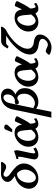

<svg xmlns="http://www.w3.org/2000/svg" viewBox="1427 -2240 1088 3982"><g transform="rotate(-90 1971.0 -249.0)"><path d="M344.7 -720.7Q325.7 -720.7 310.3 -704.6Q294.9 -688.5 294.9 -664.6Q294.9 -645.5 310.3 -625.7Q325.7 -606 350.1 -586.7Q374.5 -567.4 403.8 -546.1Q433.1 -524.9 462.6 -499.5Q492.2 -474.1 516.6 -445.8Q541 -417.5 556.4 -379.6Q571.8 -341.8 571.8 -300.3Q571.8 -220.7 528.1 -150.6Q484.4 -80.6 411.1 -39.1Q337.9 2.4 255.4 2.4Q168.5 2.4 107.9 -51.5Q47.4 -105.5 47.4 -191.4Q47.4 -242.7 68.6 -292Q89.8 -341.3 125.5 -379.9Q161.1 -418.5 209.7 -446.3Q258.3 -474.1 311.5 -484.4Q252.4 -528.8 233.9 -546.4Q189.5 -589.8 189.5 -634.3Q189.5 -689.5 237.8 -731Q286.1 -772.5 359.9 -772.5Q388.7 -772.5 435.5 -771Q482.4 -769.5 500 -769.5Q541.5 -769.5 592.3 -773.4L607.9 -754.9Q579.1 -700.7 543.5 -674.8Q520.5 -666 502.4 -666Q480.5 -666 457 -674.6Q433.6 -683.1 417.2 -693.4Q400.9 -703.6 380.9 -712.2Q360.8 -720.7 344.7 -720.7ZM444.8 -279.8Q444.8 -364.3 375.5 -432.6Q359.9 -439 339.8 -439Q313 -439 283.9 -421.4Q254.9 -403.8 230 -373.8Q205.1 -343.8 189 -297.9Q172.9 -252 172.9 -200.7Q172.9 -135.7 200.9 -92.5Q229 -49.3 276.4 -49.3Q315.4 -49.3 354.2 -79.6Q393.1 -109.9 418.9 -164.1Q444.8 -218.3 444.8 -279.8Z M878.9 -100.6 903.8 -51.3Q870.6 -27.8 830.6 -12.7Q790.5 2.4 753.4 2.4Q706.1 2.4 680.9 -20.5Q655.8 -43.5 655.8 -82Q655.8 -103.5 684.1 -231.9Q712.4 -360.4 712.4 -399.9Q712.4 -418 703.1 -418Q694.3 -418 664.6 -410.2L665.5 -452.6Q689.5 -456.5 713.1 -462.9Q736.8 -469.2 752 -474.6Q767.1 -480 791.5 -488.8Q815.9 -497.6 829.1 -502Q846.7 -478.5 846.7 -445.8Q846.7 -414.1 813.7 -272.9Q780.8 -131.8 780.8 -90.3Q780.8 -75.7 784.9 -69.6Q789.1 -63.5 798.8 -63.5Q820.8 -63.5 878.9 -100.6Z M1448.2 -483.4H1469.7Q1492.7 -481.9 1513.4 -471.9Q1534.2 -461.9 1543.5 -452.6L1553.2 -443.4Q1548.8 -434.1 1529.1 -394Q1509.3 -354 1499 -334.2Q1488.8 -314.5 1470.2 -280.3Q1451.7 -246.1 1433.6 -217.8Q1415.5 -189.5 1396 -164.1Q1399.4 -111.3 1408.2 -82.8Q1417 -54.2 1436 -54.2Q1440.9 -54.2 1449.5 -58.8Q1458 -63.5 1473.1 -73.5Q1488.3 -83.5 1495.6 -87.9L1512.7 -42.5Q1479 -20 1451.4 -8.8Q1423.8 2.4 1389.6 2.4Q1321.8 2.4 1293.5 -59.1Q1209 2.4 1110.8 2.4Q1029.8 2.4 974.4 -54.2Q918.9 -110.8 918.9 -205.1Q918.9 -262.7 944.6 -316.7Q970.2 -370.6 1010.3 -408Q1050.3 -445.3 1100.1 -468Q1149.9 -490.7 1197.8 -490.7Q1242.7 -490.7 1274.7 -480.5Q1306.6 -470.2 1327.1 -449Q1347.7 -427.7 1359.4 -401.1Q1371.1 -374.5 1378.9 -336.4Q1386.7 -353 1402.1 -386.5Q1417.5 -419.9 1428.2 -442.6Q1439 -465.3 1448.2 -483.4ZM1147 -54.2Q1205.6 -54.2 1272 -146Q1269 -168 1266.4 -200.2Q1263.7 -232.4 1261.7 -257.1Q1259.8 -281.7 1256.6 -310.3Q1253.4 -338.9 1247.8 -359.4Q1242.2 -379.9 1233.4 -397.7Q1224.6 -415.5 1210.4 -424.6Q1196.3 -433.6 1177.2 -433.6Q1147 -433.6 1115.5 -404.1Q1084 -374.5 1062 -321.5Q1040 -268.6 1040 -209.5Q1040 -142.1 1071 -98.1Q1102.1 -54.2 1147 -54.2ZM1279.8 -540H1218.8L1273.9 -677.2Q1278.3 -688 1291.7 -696.8Q1305.2 -705.6 1324.2 -705.6Q1348.1 -705.6 1363.5 -693.4Q1378.9 -681.2 1378.9 -661.6Q1378.9 -645 1365.2 -631.3H1365.7Q1351.6 -616.7 1322.5 -585.7Q1293.5 -554.7 1279.8 -540Z M1848.6 2.4Q1761.7 2.4 1708.5 -44.9Q1669.4 139.6 1644.5 273.4Q1603.5 271 1585.9 271L1522 273.9Q1524.9 260.3 1572 44.4Q1619.1 -171.4 1632.8 -235.4Q1643.1 -285.2 1665.5 -397.7Q1688 -510.3 1694.3 -538.6Q1718.3 -644.5 1790.5 -708.5Q1862.8 -772.5 1963.4 -772.5Q2039.6 -772.5 2082 -733.4Q2124.5 -694.3 2124.5 -634.8Q2124.5 -581.1 2089.8 -538.1Q2055.2 -495.1 2002 -473.1Q2062 -451.2 2098.1 -400.6Q2134.3 -350.1 2134.3 -274.4Q2134.3 -215.3 2110.8 -163.3Q2087.4 -111.3 2048.3 -75.2Q2009.3 -39.1 1957 -18.3Q1904.8 2.4 1848.6 2.4ZM1867.7 -486.8Q1876.5 -486.8 1885.3 -485.8Q1905.8 -487.3 1926.3 -498.3Q1946.8 -509.3 1964.4 -527.8Q1981.9 -546.4 1992.9 -576.2Q2003.9 -606 2003.9 -641.6Q2003.9 -676.8 1988 -698.7Q1972.2 -720.7 1940.4 -720.7Q1901.9 -720.7 1868.7 -684.8Q1835.4 -648.9 1822.8 -591.3Q1809.6 -533.7 1773.7 -357.9Q1737.8 -182.1 1716.3 -83.5L1731.9 -101.6Q1773.4 -69.3 1811 -69.3Q1869.1 -69.3 1917.2 -100.6Q1965.3 -131.8 1991.7 -182.4Q2018.1 -232.9 2018.1 -291Q2018.1 -355.5 1993.4 -393.8Q1968.8 -432.1 1926.3 -432.1Q1919.4 -432.1 1910.2 -430.7Q1900.9 -428.7 1879.4 -415Q1857.9 -401.4 1840.3 -401.4Q1829.1 -401.4 1814.9 -404.8Q1797.9 -425.3 1797.9 -447.8Q1797.9 -460.9 1807.1 -473.6Q1835 -486.8 1867.7 -486.8Z M2694.3 -483.4H2715.8Q2738.8 -481.9 2759.5 -471.9Q2780.3 -461.9 2789.6 -452.6L2799.3 -443.4Q2794.9 -434.1 2775.1 -394Q2755.4 -354 2745.1 -334.2Q2734.9 -314.5 2716.3 -280.3Q2697.8 -246.1 2679.7 -217.8Q2661.6 -189.5 2642.1 -164.1Q2645.5 -111.3 2654.3 -82.8Q2663.1 -54.2 2682.1 -54.2Q2687 -54.2 2695.6 -58.8Q2704.1 -63.5 2719.2 -73.5Q2734.4 -83.5 2741.7 -87.9L2758.8 -42.5Q2725.1 -20 2697.5 -8.8Q2669.9 2.4 2635.7 2.4Q2567.9 2.4 2539.6 -59.1Q2455.1 2.4 2356.9 2.4Q2275.9 2.4 2220.5 -54.2Q2165 -110.8 2165 -205.1Q2165 -262.7 2190.7 -316.7Q2216.3 -370.6 2256.3 -408Q2296.4 -445.3 2346.2 -468Q2396 -490.7 2443.8 -490.7Q2488.8 -490.7 2520.8 -480.5Q2552.7 -470.2 2573.2 -449Q2593.8 -427.7 2605.5 -401.1Q2617.2 -374.5 2625 -336.4Q2632.8 -353 2648.2 -386.5Q2663.6 -419.9 2674.3 -442.6Q2685.1 -465.3 2694.3 -483.4ZM2393.1 -54.2Q2451.7 -54.2 2518.1 -146Q2515.1 -168 2512.5 -200.2Q2509.8 -232.4 2507.8 -257.1Q2505.9 -281.7 2502.7 -310.3Q2499.5 -338.9 2493.9 -359.4Q2488.3 -379.9 2479.5 -397.7Q2470.7 -415.5 2456.5 -424.6Q2442.4 -433.6 2423.3 -433.6Q2393.1 -433.6 2361.6 -404.1Q2330.1 -374.5 2308.1 -321.5Q2286.1 -268.6 2286.1 -209.5Q2286.1 -142.1 2317.1 -98.1Q2348.1 -54.2 2393.1 -54.2Z M3407.7 -760.3 3409.7 -750Q3382.3 -698.7 3346.2 -672.9Q3310.5 -656.2 3264.2 -627Q3217.8 -597.7 3161.6 -551.5Q3105.5 -505.4 3059.6 -454.3Q3013.7 -403.3 2982.4 -339.8Q2951.2 -276.4 2951.2 -216.3Q2951.2 -163.1 2986.8 -131.1Q3022.5 -99.1 3079.6 -92.8Q3246.1 -74.2 3246.1 33.7Q3246.1 93.8 3208 149.9Q3169.9 206.1 3108.2 240.5Q3046.4 274.9 2980.5 274.9Q2935.1 274.9 2896 263.4Q2856.9 252 2840.3 240.7L2824.2 229.5Q2828.1 210.4 2849.1 188Q2870.1 165.5 2893.1 156.2Q2913.6 156.2 2934.6 163.1Q2955.6 169.9 2969.7 178Q2983.9 186 3000.7 192.9Q3017.6 199.7 3030.8 199.7Q3077.6 199.7 3117.2 162.1Q3156.7 124.5 3156.7 87.4Q3156.7 22.5 3022.9 6.3Q2934.1 -4.4 2882.8 -52Q2831.5 -99.6 2831.5 -175.8Q2831.5 -228 2854.5 -284.7Q2877.4 -341.3 2915 -392.1Q2952.6 -442.9 3004.2 -493.9Q3055.7 -544.9 3109.4 -586.7Q3163.1 -628.4 3221.2 -666H3077.6Q3054.7 -666 3041.5 -657.2Q3028.3 -648.4 2999 -614.7L2956.5 -634.8Q3019 -769.5 3109.4 -769.5H3304.7Q3346.2 -769.5 3397 -773.4Z M3837.4 -483.4H3858.9Q3881.8 -481.9 3902.6 -471.9Q3923.3 -461.9 3932.6 -452.6L3942.4 -443.4Q3938 -434.1 3918.2 -394Q3898.4 -354 3888.2 -334.2Q3877.9 -314.5 3859.4 -280.3Q3840.8 -246.1 3822.8 -217.8Q3804.7 -189.5 3785.2 -164.1Q3788.6 -111.3 3797.4 -82.8Q3806.2 -54.2 3825.2 -54.2Q3830.1 -54.2 3838.6 -58.8Q3847.2 -63.5 3862.3 -73.5Q3877.4 -83.5 3884.8 -87.9L3901.9 -42.5Q3868.2 -20 3840.6 -8.8Q3813 2.4 3778.8 2.4Q3710.9 2.4 3682.6 -59.1Q3598.1 2.4 3500 2.4Q3418.9 2.4 3363.5 -54.2Q3308.1 -110.8 3308.1 -205.1Q3308.1 -262.7 3333.7 -316.7Q3359.4 -370.6 3399.4 -408Q3439.5 -445.3 3489.3 -468Q3539.1 -490.7 3586.9 -490.7Q3631.8 -490.7 3663.8 -480.5Q3695.8 -470.2 3716.3 -449Q3736.8 -427.7 3748.5 -401.1Q3760.3 -374.5 3768.1 -336.4Q3775.9 -353 3791.3 -386.5Q3806.6 -419.9 3817.4 -442.6Q3828.1 -465.3 3837.4 -483.4ZM3536.1 -54.2Q3594.7 -54.2 3661.1 -146Q3658.2 -168 3655.5 -200.2Q3652.8 -232.4 3650.9 -257.1Q3648.9 -281.7 3645.8 -310.3Q3642.6 -338.9 3637 -359.4Q3631.3 -379.9 3622.6 -397.7Q3613.8 -415.5 3599.6 -424.6Q3585.4 -433.6 3566.4 -433.6Q3536.1 -433.6 3504.6 -404.1Q3473.1 -374.5 3451.2 -321.5Q3429.2 -268.6 3429.2 -209.5Q3429.2 -142.1 3460.2 -98.1Q3491.2 -54.2 3536.1 -54.2Z"/></g></svg>

Font: Flanker
Style: Bold Italic
Weight: 700
Italic angle: -12°
Designer: Flanker
Version: Version 2.000